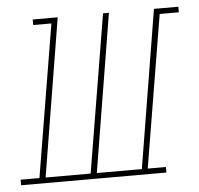

<svg xmlns="http://www.w3.org/2000/svg" viewBox="-84 -575 643 620"><g transform="rotate(-5 238.0 -265.0)"><path d="M-40 0V-18H21L103 -512H44V-530H125L41 -18H187L272 -530H291L207 -18H353L437 -530H516V-512H454L372 -18H431V0Z"/></g></svg>

Font: Iosevka Slab Thin Oblique
Style: Regular
Weight: 100
Italic angle: -9°
Monospace: yes
Designer: Belleve Invis
Foundry: Belleve Invis
Version: Version 11.1.0; ttfautohint (v1.8.3)